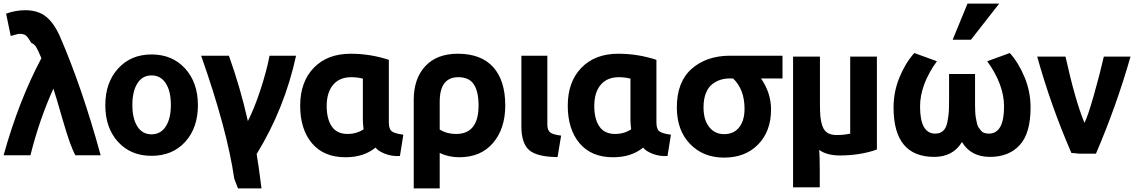

<svg xmlns="http://www.w3.org/2000/svg" viewBox="-28 -850 6332 1072"><path d="M270 -355Q191 -180 142 17H-8Q77 -288 203 -525Q186 -567 175 -585.5Q164 -604 146 -611Q128 -643 115.5 -652.5Q103 -662 77 -661Q69 -660 32 -649L6 -774Q61 -793 112 -793Q184 -793 228.5 -757.5Q273 -722 306 -648Q431 -360 534 17H393Q365 -32 323 -178Q281 -324 270 -355Z M1077 -263Q1077 -136 1006 -58Q935 20 818 20Q702 20 631 -58Q560 -136 560 -263Q560 -389 631.5 -467.5Q703 -546 818 -546Q934 -546 1005.5 -467.5Q1077 -389 1077 -263ZM926 -264Q926 -341 897.5 -385Q869 -429 818 -429Q767 -429 739 -384.5Q711 -340 711 -264Q711 -188 739 -144Q767 -100 818 -100Q869 -100 897.5 -144Q926 -188 926 -264Z M1356 -174Q1394 -249 1428 -354Q1462 -459 1477 -539H1625Q1561 -244 1405 10Q1419 98 1423 133L1432 202H1301Q1294 182 1280 148Q1240 -128 1095 -539H1250Q1313 -364 1356 -174Z M2069 -26Q2003 28 1901 28Q1780 28 1714 -50Q1648 -128 1648 -260Q1648 -393 1724 -471.5Q1800 -550 1930 -550Q2039 -550 2143 -516V-167Q2143 -129 2160 -116.5Q2177 -104 2224 -98L2205 21Q2161 24 2121.5 8.5Q2082 -7 2069 -26ZM1998 -181V-411Q1966 -419 1933 -419Q1868 -419 1832 -376.5Q1796 -334 1796 -258Q1796 -186 1824.5 -144Q1853 -102 1913 -102Q1962 -102 2002 -128Q1998 -160 1998 -181Z M2536 28Q2477 28 2427 4V202H2282V-292Q2282 -411 2346.5 -480.5Q2411 -550 2528 -550Q2658 -550 2725.5 -475.5Q2793 -401 2793 -261Q2793 -132 2725 -52Q2657 28 2536 28ZM2427 -282V-127Q2466 -102 2518 -102Q2644 -102 2644 -261Q2644 -339 2617.5 -379Q2591 -419 2531 -419Q2427 -419 2427 -282Z M3105 -93 3085 27Q2970 26 2926.5 -12Q2883 -50 2883 -145V-173V-539H3028V-155Q3028 -123 3044 -110.5Q3060 -98 3105 -93Z M3563 -26Q3497 28 3395 28Q3274 28 3208 -50Q3142 -128 3142 -260Q3142 -393 3218 -471.5Q3294 -550 3424 -550Q3533 -550 3637 -516V-167Q3637 -129 3654 -116.5Q3671 -104 3718 -98L3699 21Q3655 24 3615.5 8.5Q3576 -7 3563 -26ZM3492 -181V-411Q3460 -419 3427 -419Q3362 -419 3326 -376.5Q3290 -334 3290 -258Q3290 -186 3318.5 -144Q3347 -102 3407 -102Q3456 -102 3496 -128Q3492 -160 3492 -181Z M4277 -239Q4277 -117 4205 -43.5Q4133 30 4015 30Q3898 30 3824.5 -46.5Q3751 -123 3751 -250Q3751 -393 3834 -466Q3917 -539 4049 -539H4341V-412H4221Q4277 -331 4277 -239ZM4129 -243Q4129 -351 4065 -412H4046Q4020 -412 3996.5 -405Q3973 -398 3950 -381Q3927 -364 3913.5 -330.5Q3900 -297 3900 -250Q3900 -181 3931.5 -141Q3963 -101 4015 -101Q4069 -101 4099 -139Q4129 -177 4129 -243Z M4661 18Q4588 18 4546 -13Q4549 24 4549 99V196H4400V-534H4550V-272Q4550 -227 4552.5 -199.5Q4555 -172 4564 -146Q4573 -120 4592.5 -108Q4612 -96 4643 -96Q4684 -96 4719 -104V-534H4868V-15Q4774 18 4661 18Z M5271 -437H5416V-296Q5416 -272 5416 -261.5Q5416 -251 5417 -228.5Q5418 -206 5420 -195Q5422 -184 5425.5 -166.5Q5429 -149 5434.5 -140.5Q5440 -132 5448 -122Q5456 -112 5467.5 -108Q5479 -104 5493 -104Q5578 -104 5578 -255Q5578 -378 5484 -508L5610 -554Q5659 -500 5692.5 -419Q5726 -338 5726 -250Q5726 -106 5665.5 -40Q5605 26 5499 26Q5393 26 5343 -57Q5293 26 5188 26Q4961 26 4961 -250Q4961 -338 4994.5 -419Q5028 -500 5077 -554L5203 -508Q5109 -378 5109 -255Q5109 -104 5194 -104Q5221 -104 5238 -119.5Q5255 -135 5261.5 -168.5Q5268 -202 5269.5 -226Q5271 -250 5271 -296ZM5393 -628H5291L5374 -830H5551Z M6027 -164Q6046 -201 6079.5 -319Q6113 -437 6135 -534H6284Q6206 -260 6091 8H5996Q5989 7 5974.5 5.5Q5960 4 5954 4Q5840 -258 5763 -534H5921Q5976 -286 6027 -164Z"/></svg>

Font: Repo
Style: Bold
Weight: 700
Designer: Stefan Peev
Foundry: Context Ltd
Version: Version 001.000